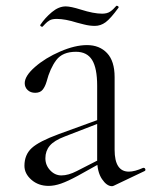

<svg xmlns="http://www.w3.org/2000/svg" viewBox="-20 -632 520 660"><path d="M365 8Q347 8 330.5 -16.5Q314 -41 314 -83V-337Q314 -398 296.5 -426Q279 -454 241 -454Q195 -454 173.5 -425.5Q152 -397 140 -351Q135 -334 126.5 -323.5Q118 -313 101 -313Q85 -313 75 -322.5Q65 -332 65 -346Q65 -371 100.5 -402Q136 -433 187 -455Q238 -477 279 -477Q322 -477 348 -449.5Q374 -422 374 -367V-117Q374 -42 423 -42Q443 -42 472 -55H474Q478 -55 479.5 -50.5Q481 -46 477 -44L372 6Q368 8 365 8ZM64 -62Q64 -100 89 -123Q114 -146 182 -171L325 -223L327 -211L203 -163Q166 -149 151 -131Q136 -113 136 -88Q136 -64 152.5 -46.5Q169 -29 191 -29Q215 -29 244 -44L334 -90L336 -77L248 -28Q213 -9 190 -1Q167 7 147 7Q112 7 88 -14Q64 -35 64 -62ZM380 -612H382Q385 -612 387 -609.5Q389 -607 387 -605Q360 -568 343 -555.5Q326 -543 306 -543Q288 -543 268.5 -548Q249 -553 245 -554Q204 -567 175 -567Q159 -567 150.5 -562Q142 -557 135.5 -550Q129 -543 126 -540H125Q122 -540 119.5 -542.5Q117 -545 119 -547Q135 -571 158.5 -590.5Q182 -610 206 -610Q223 -610 258 -599Q302 -585 331 -585Q348 -585 358.5 -592Q369 -599 380 -612Z"/></svg>

Font: Cormorant Unicase
Style: Regular
Weight: 400
Designer: Christian Thalmann (Catharsis Fonts)
Foundry: Catharsis Fonts
Version: Version 4.000